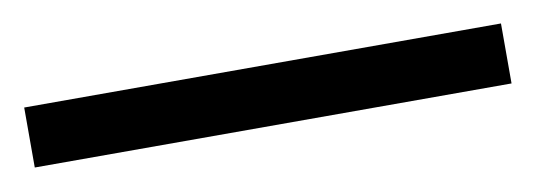

<svg xmlns="http://www.w3.org/2000/svg" viewBox="-30 20 518 186"><g transform="rotate(-10 229.5 112.5)"><path d="M-5 142V83H464V142Z"/></g></svg>

Font: Noto Serif Thai ExtraBold
Style: Regular
Weight: 800
Version: Version 2.001